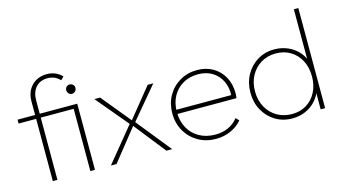

<svg xmlns="http://www.w3.org/2000/svg" viewBox="-81 -993 2289 1290"><g transform="rotate(-15 1063.5 -347.5)"><path d="M153 0V-556Q153 -600 171.5 -633.5Q190 -667 223 -686Q256 -705 298 -705Q330 -705 357 -693.5Q384 -682 404 -661L383 -640Q364 -660 342.5 -668.5Q321 -677 297 -677Q244 -677 214.5 -643Q185 -609 185 -552V0ZM31 -433V-460H430V-433ZM414 0V-460H446V0ZM429 -533Q416 -533 407 -543Q398 -553 398 -566Q398 -580 407 -589Q416 -598 429 -598Q443 -598 452.5 -589Q462 -580 462 -566Q462 -553 452.5 -543Q443 -533 429 -533Z M943 0 766 -224 757 -231 565 -460H605L775 -253L784 -247L983 0ZM557 0 759 -247 773 -222 596 0ZM783 -231 769 -254 936 -460H975Z M1287 10Q1218 10 1163.5 -21.5Q1109 -53 1077.5 -107.5Q1046 -162 1046 -231Q1046 -299 1076.5 -353Q1107 -407 1160.5 -438.5Q1214 -470 1281 -470Q1343 -470 1390.5 -442.5Q1438 -415 1465 -366Q1492 -317 1492 -253Q1492 -249 1491.5 -240.5Q1491 -232 1489 -219H1068V-248H1469L1460 -241Q1464 -300 1442 -345Q1420 -390 1378.5 -415.5Q1337 -441 1280 -441Q1220 -441 1174.5 -414.5Q1129 -388 1103.5 -341.5Q1078 -295 1078 -233Q1078 -169 1104.5 -121Q1131 -73 1179 -46Q1227 -19 1291 -19Q1339 -19 1379.5 -37Q1420 -55 1448 -91L1469 -70Q1438 -33 1390.5 -11.5Q1343 10 1287 10Z M1818 10Q1752 10 1700.5 -21.5Q1649 -53 1619 -107Q1589 -161 1589 -229Q1589 -298 1619 -352.5Q1649 -407 1701 -438.5Q1753 -470 1818 -470Q1868 -470 1912 -451Q1956 -432 1987.5 -396Q2019 -360 2030 -309V-152Q2018 -103 1987.5 -66.5Q1957 -30 1913.5 -10Q1870 10 1818 10ZM1824 -19Q1881 -19 1924.5 -46Q1968 -73 1992.5 -120.5Q2017 -168 2017 -229Q2017 -292 1992 -339.5Q1967 -387 1923 -414Q1879 -441 1821 -441Q1763 -441 1718 -414Q1673 -387 1647 -339.5Q1621 -292 1621 -230Q1621 -169 1647 -121Q1673 -73 1719 -46Q1765 -19 1824 -19ZM2047 0H2016V-123L2026 -237L2016 -348V-696H2047Z"/></g></svg>

Font: Outfit Thin
Style: Regular
Weight: 100
Designer: Rodrigo Fuenzalida
Foundry: fragTYPE
Version: Version 1.000